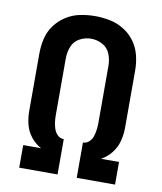

<svg xmlns="http://www.w3.org/2000/svg" viewBox="-83 -811 743 878"><g transform="rotate(10 288.0 -371.5)"><path d="M66 0H244V-164H241Q225 -165 214 -176.5Q203 -188 198 -203Q193 -218 191 -233.5Q189 -249 189 -264V-530Q189 -558 199.5 -584.5Q210 -611 235 -624.5Q260 -638 288 -638Q316 -638 341 -624.5Q366 -611 376.5 -584.5Q387 -558 387 -530V-264Q387 -249 385 -233.5Q383 -218 378.5 -203Q374 -188 362.5 -176.5Q351 -165 335 -164H333V0H511V-105H427Q455 -120 475 -145.5Q495 -171 503 -201.5Q511 -232 511 -264V-530Q511 -565 502.5 -599.5Q494 -634 473.5 -662.5Q453 -691 422.5 -710Q392 -729 357.5 -736Q323 -743 288 -743Q253 -743 218.5 -736Q184 -729 154 -710Q124 -691 103 -662.5Q82 -634 74 -599.5Q66 -565 66 -530V-264Q66 -232 73.5 -201.5Q81 -171 101 -145.5Q121 -120 149 -105H66Z"/></g></svg>

Font: Iosevka Sparkle
Style: Bold
Weight: 700
Designer: Belleve Invis
Foundry: Belleve Invis
Version: Version 4.5.0; ttfautohint (v1.8.3)